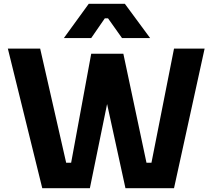

<svg xmlns="http://www.w3.org/2000/svg" viewBox="-20 -984 1111 1004"><path d="M21 -730H190L326 -133H352L457 -703H625L746 -133H772L890 -730H1050L890 0H636L540 -440L450 0H201ZM444 -964H633L765 -785H618L545 -888H528L457 -785H314Z"/></svg>

Font: Sora-SIA
Style: Bold
Weight: 700
Designer: Jonathan Barnbrook, Julián Moncada
Foundry: Barnbrook Fonts
Version: Version 2.000